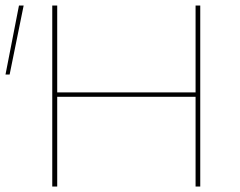

<svg xmlns="http://www.w3.org/2000/svg" viewBox="-23 -678 872 698"><path d="M46 -658H63L12 -407H-3ZM705 -658V0H688V-326H185V0H167V-658H185V-342H688V-658Z"/></svg>

Font: Ysabeau Infant Thin
Style: Regular
Weight: 200
Designer: Christian Thalmann (Catharsis Fonts)
Version: Version 0.003